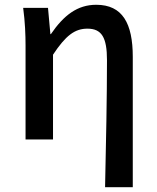

<svg xmlns="http://www.w3.org/2000/svg" viewBox="-20 -584 656 804"><path d="M420 200H536V-346C536 -486 493 -564 383 -564C304 -564 247 -520 193 -441H191L181 -551H77C85 -492 87 -437 87 -394V0H202V-355C255 -435 293 -464 346 -464C406 -464 428 -427 428 -332C428 -183 424 23 420 200Z"/></svg>

Font: ChiuKong Gothic CL Medium
Style: Regular
Weight: 500
Designer: Ryoko NISHIZUKA 西塚涼子 (kana, bopomofo & ideographs); Paul D. Hunt (Latin, Greek & Cyrillic); Sandoll Communications 산돌커뮤니
Foundry: Adobe
Version: Version 1.300